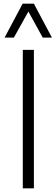

<svg xmlns="http://www.w3.org/2000/svg" viewBox="-20 -1020 306 1040"><path d="M55.2 -816.4H4.9L102.5 -1000H163.6L261.2 -816.4H211.4L133.8 -957.5ZM103.5 0V-750H163.6V0Z"/></svg>

Font: Now Alt Light
Style: Regular
Weight: 300
Designer: Alfredo Marco Pradil
Foundry: Alfredo Marco Pradil
Version: Version 1.002;PS 001.002;hotconv 1.0.88;makeotf.lib2.5.64775